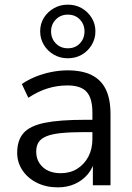

<svg xmlns="http://www.w3.org/2000/svg" viewBox="-20 -798 570 827"><path d="M229 9Q179 9 139.5 -10.5Q100 -30 77 -64Q54 -98 54 -140Q54 -194 81.5 -225Q109 -256 172.5 -269Q236 -282 346 -282H391V-229H347Q286 -229 245 -225Q204 -221 180 -211Q156 -201 146 -185Q136 -169 136 -145Q136 -104 164.5 -78Q193 -52 242 -52Q282 -52 312.5 -71Q343 -90 360.5 -123Q378 -156 378 -199V-313Q378 -375 353 -402.5Q328 -430 271 -430Q227 -430 186 -417.5Q145 -405 102 -377L74 -436Q100 -454 133 -467.5Q166 -481 202 -488Q238 -495 271 -495Q334 -495 375 -474.5Q416 -454 436 -412.5Q456 -371 456 -306V0H380V-113H389Q381 -75 358.5 -48Q336 -21 303 -6Q270 9 229 9ZM272 -547Q239 -547 212 -562.5Q185 -578 169 -604.5Q153 -631 153 -663Q153 -696 169 -721.5Q185 -747 212 -762.5Q239 -778 272 -778Q306 -778 332.5 -762.5Q359 -747 375 -721Q391 -695 391 -663Q391 -631 375 -604.5Q359 -578 332.5 -562.5Q306 -547 272 -547ZM272 -590Q304 -590 324 -611Q344 -632 344 -663Q344 -693 324 -714Q304 -735 272 -735Q241 -735 220.5 -714Q200 -693 200 -663Q200 -632 220.5 -611Q241 -590 272 -590Z"/></svg>

Font: NunitoSans1
Style: Book
Weight: 400
Designer: Vernon Adams
Foundry: Vernon Adams
Version: Version 3.101;gftools[0.9.27]